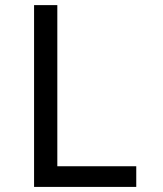

<svg xmlns="http://www.w3.org/2000/svg" viewBox="-20 -734 640 754"><path d="M113.8 0V-713.9H205.1V-81.1H515.1V0Z"/></svg>

Font: WenQuanYi Micro Hei Mono
Style: Regular
Weight: 400
Foundry: Ascender Corporation
Version: Version 0.2.0-beta